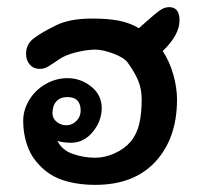

<svg xmlns="http://www.w3.org/2000/svg" viewBox="-20 -510 570 538"><path d="M483 -453Q483 -412 436 -367Q455 -338 465.5 -301.5Q476 -265 476 -231Q476 -123 416 -57.5Q356 8 247 8Q194 8 152.5 -6.5Q111 -21 81 -58Q64 -78 54.5 -108Q45 -138 45 -171Q45 -202 62 -230Q79 -258 108 -274.5Q137 -291 169 -291Q206 -291 235.5 -267.5Q265 -244 265 -207Q265 -171 240 -140.5Q215 -110 179 -110Q158 -110 141 -115Q154 -89 184.5 -78.5Q215 -68 247 -68Q274 -68 301.5 -80.5Q329 -93 346 -113Q364 -135 370.5 -164Q377 -193 377 -232Q377 -259 368 -282Q359 -305 339 -333Q329 -348 298.5 -359.5Q268 -371 247 -371Q224 -371 193.5 -363.5Q163 -356 146 -344Q124 -329 114 -323Q104 -317 91 -317Q74 -317 63.5 -329Q53 -341 53 -359Q53 -386 74.5 -402.5Q96 -419 137 -439Q175 -458 238 -458Q283 -458 313.5 -452Q344 -446 369 -431Q393 -452 393 -452Q415 -472 428 -481Q441 -490 454 -490Q483 -490 483 -453ZM169 -238Q149 -238 138 -226Q127 -214 127 -193Q127 -178 139 -168.5Q151 -159 166 -159Q182 -159 194 -171Q206 -183 206 -200Q206 -238 169 -238Z"/></svg>

Font: Itim
Style: Regular
Weight: 400
Designer: Suppakit Chalermlarp
Version: Version 1.002g